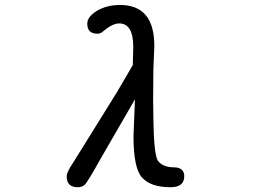

<svg xmlns="http://www.w3.org/2000/svg" viewBox="-20 -742 1040 783"><path d="M252 -22.5Q252 -40 277.3 -77.1L457 -366.2L521.5 -476.6L523.4 -550.8Q523.4 -646.5 465.8 -646.5Q438.5 -646.5 399.4 -613.3Q389.6 -604.5 377 -604.5Q335.9 -604.5 335.9 -645.5Q335.9 -673.8 376 -698.2Q416 -721.7 469.7 -721.7Q609.4 -721.7 609.4 -554.7L605.5 -460.9L604.5 -338.9L605.5 -255.9Q607.4 -117.2 623 -87.9Q642.6 -59.6 690.4 -59.6Q731.4 -58.6 731.4 -23.4Q731.4 21.5 675.8 21.5Q595.7 21.5 560.5 -16.6Q524.4 -53.7 524.4 -186.5L530.3 -336.9L388.7 -91.8Q335.9 2.9 325.2 11.7Q314.5 21.5 296.9 21.5Q252 21.5 252 -22.5Z"/></svg>

Font: KTXP_ComRound
Style: Medium
Weight: 500
Version: Version 1.01;May 16, 2022;FontCreator 13.0.0.2683 64-bit